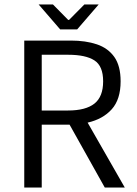

<svg xmlns="http://www.w3.org/2000/svg" viewBox="-20 -838 613 858"><path d="M88.4 0V-656.7H296.9Q362.8 -656.7 412.8 -639.9Q462.9 -623 491 -583.3Q519 -543.5 519 -474.6Q519 -394 479.5 -349.9Q439.9 -305.7 371.6 -290L537.6 0H448.2L291 -280.8H166.5V0ZM166.5 -344.2H284.2Q362.8 -344.2 401.9 -375Q440.9 -405.8 440.9 -474.6Q440.9 -543 401.9 -568.1Q362.8 -593.3 284.7 -593.3H166.5ZM249 -706.5 152.8 -817.9H216.8L284.7 -749H288.6L356.9 -817.9H420.9L324.7 -706.5Z"/></svg>

Font: Varta Light
Style: Regular
Weight: 400
Version: Version 1.004